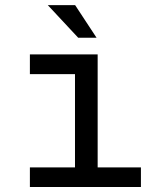

<svg xmlns="http://www.w3.org/2000/svg" viewBox="-20 -745 640 765"><path d="M99.1 -528.3H369.1V-78.1H541.5V0H99.1V-78.1H278.8V-449.7H99.1ZM364.7 -594.7H291.5L170.4 -724.6H279.3Z"/></svg>

Font: Roboto Mono
Style: Regular
Weight: 400
Designer: Google
Version: Version 2.000985; 2015; ttfautohint (v1.3)